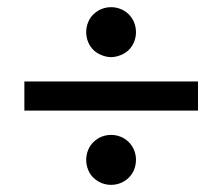

<svg xmlns="http://www.w3.org/2000/svg" viewBox="-20 -603 620 535"><path d="M47.9 -294.9V-376H531.7V-294.9ZM220.2 -513.7Q220.2 -527.8 225.6 -541Q230.5 -553.7 240.2 -563Q251 -573.2 262.2 -577.6Q275.4 -583 289.6 -583Q303.7 -583 316.9 -577.6Q328.1 -573.2 338.9 -563Q349.1 -552.2 353.5 -541Q358.9 -527.8 358.9 -513.7Q358.9 -499 353.5 -485.8Q349.1 -474.6 338.9 -463.9Q330.1 -455.1 316.9 -449.7Q302.7 -443.8 289.6 -443.8Q276.4 -443.8 262.2 -449.7Q249 -455.1 240.2 -463.9Q230.5 -473.6 225.6 -485.8Q220.2 -499 220.2 -513.7ZM220.2 -157.7Q220.2 -171.9 225.6 -185.1Q230.5 -197.3 240.2 -207Q251 -217.3 262.2 -221.7Q275.4 -227.1 289.6 -227.1Q303.7 -227.1 316.9 -221.7Q328.1 -217.3 338.9 -207Q349.1 -196.3 353.5 -185.1Q358.9 -171.9 358.9 -157.7Q358.9 -143.1 353.5 -129.9Q349.1 -118.7 338.9 -107.9Q329.1 -98.6 316.9 -93.3Q303.7 -87.9 289.6 -87.9Q275.4 -87.9 262.2 -93.3Q250 -98.6 240.2 -107.9Q230.5 -117.2 225.6 -129.9Q220.2 -143.1 220.2 -157.7Z"/></svg>

Font: Lato-SemiBold
Style: Regular
Weight: 500
Designer: Lukasz Dziedzic with Adam Twardoch and Botio Nikoltchev
Foundry: tyPoland Lukasz Dziedzic
Version: ""